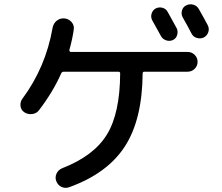

<svg xmlns="http://www.w3.org/2000/svg" viewBox="-20 -856 1040 901"><path d="M710.9 -816.4Q726.6 -824.2 743.2 -819.3Q759.8 -814.5 767.6 -798.8Q802.7 -735.4 808.6 -724.6Q816.4 -710 811.5 -692.4Q806.6 -674.8 791 -668Q775.4 -661.1 758.8 -667Q742.2 -672.9 734.4 -688.5Q700.2 -750 694.3 -760.7Q686.5 -775.4 691.4 -792Q696.3 -808.6 710.9 -816.4ZM854.5 -831.1Q870.1 -838.9 887.2 -834Q904.3 -829.1 913.1 -813.5Q941.4 -763.7 955.1 -737.3Q962.9 -721.7 957.5 -705.1Q952.1 -688.5 935.5 -679.7Q919.9 -672.9 902.8 -678.2Q885.7 -683.6 877.9 -700.2Q865.2 -725.6 836.9 -775.4Q829.1 -790 834 -807.1Q838.9 -824.2 854.5 -831.1ZM85 -392.6Q194.3 -540 226.6 -724.6Q230.5 -746.1 246.1 -758.8Q261.7 -771.5 283.2 -769.5Q302.7 -767.6 315.9 -752.4Q329.1 -737.3 326.2 -717.8Q320.3 -674.8 305.7 -622.1Q304.7 -619.1 306.6 -615.7Q308.6 -612.3 312.5 -612.3H860.4Q879.9 -612.3 893.6 -598.6Q907.2 -585 907.2 -565.9Q907.2 -546.9 893.6 -533.2Q879.9 -519.5 860.4 -519.5H657.2Q649.4 -519.5 649.4 -510.7Q647.5 -293.9 565.4 -168Q483.4 -42 304.7 22.5Q286.1 29.3 268.6 21Q251 12.7 244.1 -5.9Q237.3 -23.4 245.1 -41Q252.9 -58.6 271.5 -66.4Q419.9 -124 481.4 -224.1Q543 -324.2 543.9 -511.7Q543.9 -519.5 535.2 -519.5H279.3Q271.5 -519.5 267.6 -512.7Q229.5 -425.8 163.1 -338.9Q151.4 -323.2 130.9 -320.8Q110.4 -318.4 94.2 -329.1Q78.1 -339.8 76.2 -358.9Q74.2 -377.9 85 -392.6Z"/></svg>

Font: Rounded Mgen+ 2m medium
Style: Regular
Weight: 500
Designer: [Source Han Sans]
Ryoko NISHIZUKA  (kana & ideographs); Paul D. Hunt (Latin, Greek & Cyrillic); Wenlong ZHANG  (bopomofo
Version: Version 1.059.20150602